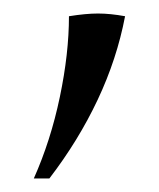

<svg xmlns="http://www.w3.org/2000/svg" viewBox="-20 -704 235 284"><path d="M30 -440Q55 -496 68.5 -560.5Q82 -625 82 -680Q107 -684 125 -684Q143 -684 165 -680Q153 -617 124.5 -556.5Q96 -496 53 -440Z"/></svg>

Font: Bona Nova SC
Style: Italic
Weight: 400
Italic angle: -4°
Designer: Mateusz Machalski
Foundry: Capitalics
Version: Version 4.001; ttfautohint (v1.8.4.7-5d5b)